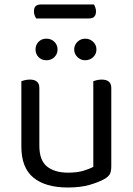

<svg xmlns="http://www.w3.org/2000/svg" viewBox="-20 -821 590 854"><path d="M141 -739Q137 -745 134 -753Q131 -761 131 -770Q131 -787 139 -794Q147 -801 161 -801H398Q401 -796 404 -787.5Q407 -779 407 -771Q407 -739 377 -739ZM75 -460Q80 -462 90.5 -464.5Q101 -467 113 -467Q155 -467 155 -430V-173Q155 -108 189 -80.5Q223 -53 283 -53Q323 -53 351 -61.5Q379 -70 395 -79V-460Q400 -462 410.5 -464.5Q421 -467 432 -467Q475 -467 475 -430V-82Q475 -61 469.5 -48.5Q464 -36 443 -24Q420 -11 379.5 1Q339 13 282 13Q182 13 128.5 -31Q75 -75 75 -169ZM236 -601Q236 -581 222 -567Q208 -553 186 -553Q165 -553 151.5 -567Q138 -581 138 -601Q138 -621 151.5 -635Q165 -649 186 -649Q208 -649 222 -635Q236 -621 236 -601ZM409 -601Q409 -581 394.5 -567Q380 -553 359 -553Q339 -553 324.5 -567Q310 -581 310 -601Q310 -621 324.5 -635Q339 -649 359 -649Q380 -649 394.5 -635Q409 -621 409 -601Z"/></svg>

Font: Baloo Chettan 2
Style: Regular
Weight: 400
Designer: Maithili Shingre, Unnati Kotecha and Ek Type
Foundry: Ek Type
Version: Version 1.640;hotconv 1.0.111;makeotfexe 2.5.65597; ttfautoh